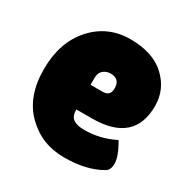

<svg xmlns="http://www.w3.org/2000/svg" viewBox="-126 -618 716 736"><g transform="rotate(30 231.5 -250.0)"><path d="M413 -27Q350 10 251 10Q152 10 84 -57.5Q16 -125 16 -244.5Q16 -364 81.5 -437Q147 -510 247 -510Q347 -510 401.5 -459Q456 -408 456 -335Q456 -173 270 -173H201Q201 -143 217.5 -131.5Q234 -120 266 -120Q336 -120 399 -152Q400 -153 408 -138Q432 -95 432 -65.5Q432 -36 413 -27ZM288 -316Q288 -358 247 -358Q228 -358 214.5 -346.5Q201 -335 201 -313V-282H255Q288 -282 288 -316Z"/></g></svg>

Font: Lilita One Rus
Style: Regular
Weight: 400
Designer: Juan Montoreano
Foundry: Juan Montoreano
Version: Version 1.002